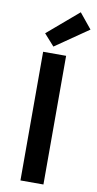

<svg xmlns="http://www.w3.org/2000/svg" viewBox="-107 -1041 550 1086"><g transform="rotate(10 168.0 -498.0)"><path d="M94 0V-739H226V0ZM146 -778 87 -844 265 -996 336 -909Z"/></g></svg>

Font: Noto Sans SC Thin SemiBold
Style: Regular
Weight: 600
Version: Version 2.004-H2;hotconv 1.0.118;makeotfexe 2.5.65603